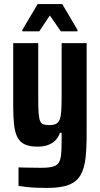

<svg xmlns="http://www.w3.org/2000/svg" viewBox="-20 -722 494 944"><path d="M211 202Q186 202 160.5 201Q135 200 112 197.5Q89 195 71 192V101Q88 102 105.5 102Q123 102 142.5 102.5Q162 103 182 103Q219 103 239.5 97.5Q260 92 269 77.5Q278 63 280.5 37Q283 11 283 -30V-69H275Q267 -46 251.5 -31Q236 -16 214.5 -8.5Q193 -1 164 -1Q125 -1 101 -12.5Q77 -24 65 -48.5Q53 -73 49 -110Q45 -147 45 -198V-510H168V-234Q168 -192 170 -166Q172 -140 177 -127.5Q182 -115 193 -111Q204 -107 223 -107Q245 -107 257 -114Q269 -121 274.5 -137Q280 -153 281.5 -182Q283 -211 283 -255V-510H406V-63Q406 6 400.5 55.5Q395 105 376.5 138Q358 171 319 186.5Q280 202 211 202ZM90 -568V-575L165 -702H286L361 -575V-568H279L225 -646L173 -568Z"/></svg>

Font: Saira Condensed
Style: Bold
Weight: 700
Width: 3
Designer: Hector Gatti with collaboration of the Omnibus-Type team
Foundry: Omnibus-Type
Version: Version 1.101